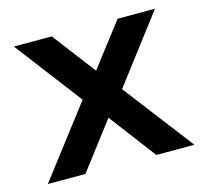

<svg xmlns="http://www.w3.org/2000/svg" viewBox="-80 -589 725 678"><g transform="rotate(-15 283.0 -250.0)"><path d="M15 0 210.8 -255.8 25 -500H163.3L283.3 -342.5L404.2 -500H540.8L355 -255.8L550.8 0H411.7L282.5 -170.8L152.5 0Z"/></g></svg>

Font: Funnel Display Light SemiBold
Style: Regular
Weight: 600
Version: Version 1.000